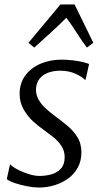

<svg xmlns="http://www.w3.org/2000/svg" viewBox="-20 -831 448 861"><path d="M364 -474H359.5Q349.5 -486 319 -500Q288.5 -514 251 -514Q220.5 -514 196.5 -505.2Q172.5 -496.5 158.2 -479Q144 -461.5 141.5 -435Q140 -407 153 -384.2Q166 -361.5 186.5 -343.2Q207 -325 228 -309.5Q253 -291 280 -269Q307 -247 326 -217.8Q345 -188.5 345 -147.5Q345 -110 329.5 -80.8Q314 -51.5 287 -31.5Q260 -11.5 225.8 -0.8Q191.5 10 153 10Q131.5 10 101.5 4.2Q71.5 -1.5 45.8 -10.2Q20 -19 10.5 -28L24.5 -92.5H27.5Q39.5 -80.5 62.2 -69Q85 -57.5 110.8 -49.8Q136.5 -42 157 -42Q184.5 -42 210.5 -49.2Q236.5 -56.5 253.2 -75Q270 -93.5 270 -126.5Q270 -155 254.8 -177.5Q239.5 -200 217 -217.8Q194.5 -235.5 173.5 -250.5Q154 -263.5 129.2 -286Q104.5 -308.5 86.2 -339.8Q68 -371 68 -410.5Q68 -458 93.5 -492.5Q119 -527 161.8 -545.2Q204.5 -563.5 254.5 -563.5Q280.5 -563.5 305.8 -560.5Q331 -557.5 350.8 -552.8Q370.5 -548 379.5 -544ZM133.5 -617.5 107.5 -639 251 -811H314.5L398.5 -639L369.5 -617.5Q345 -651 324 -684Q303 -717 277.5 -751.5Q244.5 -718 208 -685Q171.5 -652 133.5 -617.5Z"/></svg>

Font: Merriweather 28pt Light
Style: Italic
Weight: 300
Italic angle: -7.8°
Version: Version 2.101